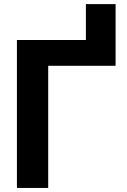

<svg xmlns="http://www.w3.org/2000/svg" viewBox="-20 -924 624 944"><path d="M63.2 0V-727.3H402.3V-903.8H548.3V-600.5H217V0Z"/></svg>

Font: Inter UI
Style: Bold
Weight: 700
Designer: Rasmus Andersson
Foundry: rsms
Version: 3.2;8d6f07862